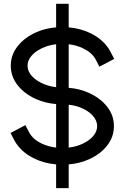

<svg xmlns="http://www.w3.org/2000/svg" viewBox="-20 -848 648 999"><path d="M272 -617.7Q241.2 -614.3 214.4 -604Q173.3 -588.4 148.4 -562.7Q123.5 -537.1 123.5 -506.3Q123.5 -475.1 148.4 -449.5Q173.3 -423.8 214.4 -408.2Q241.2 -397.9 272 -394.5ZM337.4 -303.2V-80.1Q367.7 -83.5 395 -93.8Q436 -109.4 460.7 -135.3Q485.4 -161.1 485.4 -191.9Q485.4 -222.7 460.7 -248.5Q436 -274.4 395 -290Q367.7 -299.8 337.4 -303.2ZM272 -705.6V-828.1H337.4V-705.6Q401.4 -700.2 455.6 -672.9Q522.5 -638.7 554.2 -580.1L574.2 -541.5L497.1 -501L477.1 -540Q457 -575.7 409.7 -597.7Q376 -613.3 337.4 -617.7V-391.1Q393.1 -386.7 440.4 -365.7Q501 -338.9 536.9 -293.5Q572.8 -248 572.8 -191.9Q572.8 -135.3 536.9 -89.8Q501 -44.4 440.4 -18.1Q393.1 2.9 337.4 7.3V130.9H272V7.3Q207.5 2 153.8 -25.4Q86.4 -59.6 54.7 -117.7L34.7 -156.2L111.8 -196.8L132.3 -158.2Q151.9 -122.1 199.2 -100.1Q232.9 -84.5 272 -80.1V-306.6Q215.8 -311 168.9 -332Q107.9 -358.9 72 -404.3Q36.1 -449.7 36.1 -506.3Q36.1 -562.5 72 -607.9Q107.9 -653.3 168.9 -680.2Q215.8 -701.2 272 -705.6Z"/></svg>

Font: Qaz
Style: Regular
Weight: 400
Designer: GGBotNet
Foundry: f0n7
Version: 0.70